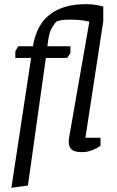

<svg xmlns="http://www.w3.org/2000/svg" viewBox="-20 -730 563 926"><path d="M35 175.6 130.1 -450.6H53.9V-482.4L68.2 -507H139.1Q149.9 -574.8 182 -620Q214.2 -665.1 268.2 -687.6Q322.2 -710.1 397 -710.1Q423 -710.1 447.7 -705.4Q472.5 -700.6 478 -698.8V-626.8L391.9 -65.8H464.7V-26.6Q462.6 -25.4 450.2 -17.8Q437.8 -10.3 418 -3.3Q398.2 3.7 374.8 3.7Q354 3.7 339.7 -1.1Q325.4 -6 318.4 -17.5Q311.5 -29 311.5 -46.9Q311.5 -51.4 312 -57.4Q312.5 -63.5 313.6 -68.6L411 -625.6Q380.1 -632.3 360.2 -633.8Q340.3 -635.3 312.6 -635.3Q292.8 -635.3 273.9 -632.2Q254.9 -629.2 249.8 -623.7Q246.1 -619.9 232.5 -599.8Q218.9 -579.8 213 -539.6L208.4 -507H319.7V-474.6L303.7 -450.6H201.2L114.6 164.6Z"/></svg>

Font: Faustina Light
Style: Italic
Weight: 300
Italic angle: -8°
Designer: Alfonso Garcia
Foundry: http://www.omnibus-type.com
Version: Version 1.200